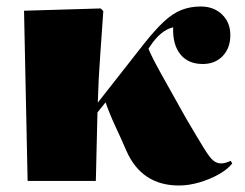

<svg xmlns="http://www.w3.org/2000/svg" viewBox="-20 -557 754 591"><path d="M531 14Q416 14 369 -93Q353 -130 335 -168.5Q317 -207 305 -242L280 -211L275 0H65L54 -524L290 -531L298 -523Q294 -461 288.5 -387Q283 -313 281 -241L423 -422Q458 -466 485 -491Q512 -516 539 -526.5Q566 -537 598 -537Q638 -537 663.5 -512.5Q689 -488 689 -449Q689 -409 665.5 -384.5Q642 -360 604 -360Q559 -360 535 -390Q511 -420 513 -473Q474 -464 441 -413L437 -407Q445 -386 475 -331.5Q505 -277 552 -194Q589 -131 607.5 -101Q626 -71 637 -62.5Q648 -54 660 -54Q674 -54 690 -62L695 -54Q681 -36 653.5 -20.5Q626 -5 593.5 4.5Q561 14 531 14Z"/></svg>

Font: Literata 72pt Black
Style: Regular
Weight: 900
Designer: Latin by Veronika Burian and Jose Scaglione. Greek by Irene Vlachou. Cyrillic by Vera Evstafieva.
Foundry: TypeTogether
Version: Version 3.002